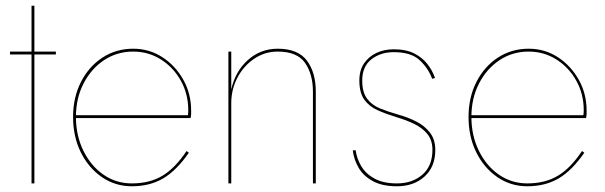

<svg xmlns="http://www.w3.org/2000/svg" viewBox="-20 -640 2112 670"><path d="M15 -460V-450H175V-460ZM90 -620V0H100V-620Z M440 10Q503 10 549.5 -17.5Q596 -45 639 -107L631 -113Q591 -53 546.5 -26.5Q502 0 440 0Q385 0 341 -30.5Q297 -61 271 -114Q245 -167 245 -232Q245 -297 271.5 -348.5Q298 -400 343 -430Q388 -460 445 -460Q498 -460 541.5 -432.5Q585 -405 611 -358.5Q637 -312 637 -255Q637 -246 636 -240Q635 -234 633 -229L640 -238H242V-228H645Q647 -236 647 -243Q647 -250 647 -254Q647 -313 619.5 -362Q592 -411 546.5 -440.5Q501 -470 445 -470Q385 -470 337.5 -439Q290 -408 262.5 -354Q235 -300 235 -232Q235 -163 262 -108.5Q289 -54 335.5 -22Q382 10 440 10Z M1072 -320V0H1082V-320Q1082 -387 1051 -428.5Q1020 -470 949 -470Q889 -470 845 -430.5Q801 -391 787 -328V-460H777V0H787V-280Q787 -328 808.5 -369Q830 -410 867 -435Q904 -460 949 -460Q1017 -460 1044.5 -420.5Q1072 -381 1072 -320Z M1221 -116 1211 -115Q1215 -83 1231.5 -54.5Q1248 -26 1281 -8Q1314 10 1365 10Q1424 10 1461.5 -24Q1499 -58 1499 -117Q1499 -153 1480.5 -177Q1462 -201 1432.5 -216Q1403 -231 1370 -240Q1335 -250 1306.5 -261.5Q1278 -273 1261 -295.5Q1244 -318 1244 -359Q1244 -408 1276 -433Q1308 -458 1354 -458Q1415 -458 1445 -429.5Q1475 -401 1488 -365L1498 -368Q1489 -394 1471.5 -416.5Q1454 -439 1425.5 -453.5Q1397 -468 1354 -468Q1321 -468 1294 -455.5Q1267 -443 1250.5 -419Q1234 -395 1234 -359Q1234 -316 1251.5 -292Q1269 -268 1298.5 -255Q1328 -242 1364 -231Q1398 -221 1426.5 -207Q1455 -193 1472 -171.5Q1489 -150 1489 -117Q1489 -61 1454 -30.5Q1419 0 1365 0Q1318 0 1287.5 -16.5Q1257 -33 1241 -59.5Q1225 -86 1221 -116Z M1820 10Q1883 10 1929.5 -17.5Q1976 -45 2019 -107L2011 -113Q1971 -53 1926.5 -26.5Q1882 0 1820 0Q1765 0 1721 -30.5Q1677 -61 1651 -114Q1625 -167 1625 -232Q1625 -297 1651.5 -348.5Q1678 -400 1723 -430Q1768 -460 1825 -460Q1878 -460 1921.5 -432.5Q1965 -405 1991 -358.5Q2017 -312 2017 -255Q2017 -246 2016 -240Q2015 -234 2013 -229L2020 -238H1622V-228H2025Q2027 -236 2027 -243Q2027 -250 2027 -254Q2027 -313 1999.5 -362Q1972 -411 1926.5 -440.5Q1881 -470 1825 -470Q1765 -470 1717.5 -439Q1670 -408 1642.5 -354Q1615 -300 1615 -232Q1615 -163 1642 -108.5Q1669 -54 1715.5 -22Q1762 10 1820 10Z"/></svg>

Font: Jost Thin
Style: Regular
Weight: 250
Version: Version 3.710